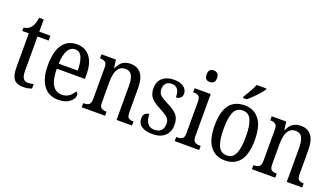

<svg xmlns="http://www.w3.org/2000/svg" viewBox="-67 -1289 3176 1821"><g transform="rotate(20 1521.5 -378.0)"><path d="M203 10Q141 10 111.5 -24.5Q82 -59 82 -145V-487H16V-520Q38 -524 55.5 -532.5Q73 -541 87 -557Q100 -573 109 -595.5Q118 -618 124 -659H170V-536H282V-487H170V-143Q170 -90 185.5 -66.5Q201 -43 231 -43Q248 -43 262 -45Q276 -47 290 -51V-5Q277 0 254 5Q231 10 203 10Z M557 10Q460 10 407.5 -62Q355 -134 355 -264Q355 -405 405.5 -475.5Q456 -546 548 -546Q633 -546 681.5 -484.5Q730 -423 730 -305V-263H446Q447 -152 479.5 -99.5Q512 -47 574 -47Q618 -47 647.5 -70Q677 -93 693 -124Q701 -120 707 -112Q713 -104 713 -90Q713 -70 696 -46.5Q679 -23 644.5 -6.5Q610 10 557 10ZM639 -314Q639 -395 618.5 -445Q598 -495 549 -495Q501 -495 475.5 -448Q450 -401 447 -314Z M793 0V-41H801Q830 -41 849.5 -53.5Q869 -66 869 -113V-427Q869 -471 849.5 -483Q830 -495 803 -495H798V-536H944L955 -454H959Q982 -507 1014.5 -526.5Q1047 -546 1092 -546Q1159 -546 1196.5 -499Q1234 -452 1234 -349V-113Q1234 -66 1251 -53.5Q1268 -41 1297 -41H1301V0H1145V-346Q1145 -411 1126 -447.5Q1107 -484 1059 -484Q1021 -484 998.5 -461Q976 -438 967 -400.5Q958 -363 958 -321V-108Q958 -64 977 -52.5Q996 -41 1024 -41H1029V0Z M1509 10Q1440 10 1400 -16Q1360 -42 1360 -95Q1360 -131 1379 -145Q1398 -159 1418 -159Q1418 -106 1440.5 -70.5Q1463 -35 1512 -35Q1558 -35 1580.5 -59.5Q1603 -84 1603 -126Q1603 -163 1582 -185Q1561 -207 1505 -236Q1458 -260 1428.5 -282.5Q1399 -305 1385 -333.5Q1371 -362 1371 -405Q1371 -472 1414.5 -508.5Q1458 -545 1529 -545Q1596 -545 1629 -517.5Q1662 -490 1662 -452Q1662 -426 1646 -410Q1630 -394 1601 -394Q1601 -501 1521 -501Q1482 -501 1463 -479Q1444 -457 1444 -422Q1444 -381 1468 -359.5Q1492 -338 1548 -311Q1615 -279 1646.5 -243Q1678 -207 1678 -144Q1678 -71 1633 -30.5Q1588 10 1509 10Z M1852 -640Q1829 -640 1814.5 -653Q1800 -666 1800 -698Q1800 -731 1814.5 -744Q1829 -757 1852 -757Q1874 -757 1889.5 -744Q1905 -731 1905 -698Q1905 -666 1889.5 -653Q1874 -640 1852 -640ZM1732 0V-41H1743Q1773 -41 1792 -53Q1811 -65 1811 -110V-425Q1811 -470 1793.5 -482.5Q1776 -495 1746 -495H1738V-536H1900V-115Q1900 -67 1919 -54Q1938 -41 1969 -41H1979V0Z M2239 10Q2145 10 2091 -59Q2037 -128 2037 -269Q2037 -409 2088.5 -477.5Q2140 -546 2242 -546Q2335 -546 2389 -477.5Q2443 -409 2443 -269Q2443 -128 2391 -59Q2339 10 2239 10ZM2241 -41Q2302 -41 2327 -99Q2352 -157 2352 -269Q2352 -381 2327 -437.5Q2302 -494 2240 -494Q2178 -494 2153 -437.5Q2128 -381 2128 -269Q2128 -157 2153.5 -99Q2179 -41 2241 -41ZM2201 -619Q2222 -654 2244.5 -693Q2267 -732 2280 -766H2379V-756Q2368 -739 2344 -711Q2320 -683 2291 -654.5Q2262 -626 2237 -606H2201Z M2511 0V-41H2519Q2548 -41 2567.5 -53.5Q2587 -66 2587 -113V-427Q2587 -471 2567.5 -483Q2548 -495 2521 -495H2516V-536H2662L2673 -454H2677Q2700 -507 2732.5 -526.5Q2765 -546 2810 -546Q2877 -546 2914.5 -499Q2952 -452 2952 -349V-113Q2952 -66 2969 -53.5Q2986 -41 3015 -41H3019V0H2863V-346Q2863 -411 2844 -447.5Q2825 -484 2777 -484Q2739 -484 2716.5 -461Q2694 -438 2685 -400.5Q2676 -363 2676 -321V-108Q2676 -64 2695 -52.5Q2714 -41 2742 -41H2747V0Z"/></g></svg>

Font: Noto Serif Myanmar Cond
Style: Regular
Weight: 400
Width: 3
Designer: Ben Mitchell and the Monotype Design Team
Foundry: Monotype Imaging Inc.
Version: Version 2.106; ttfautohint (v1.8.4.7-5d5b)